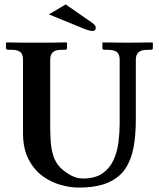

<svg xmlns="http://www.w3.org/2000/svg" viewBox="-20 -838 718 868"><path d="M521 -569Q521 -593 508 -603Q495 -613 466 -613H452Q443 -613 443 -621V-645L445 -646Q445 -646 465 -646Q485 -646 511.5 -645.5Q538 -645 557 -645Q575 -645 601.5 -645.5Q628 -646 648.5 -646Q669 -646 669 -646L671 -645V-621Q671 -613 663 -613H649Q618 -613 606 -601.5Q594 -590 594 -569V-295Q594 -228 584 -172.5Q574 -117 547 -76Q520 -35 468.5 -12.5Q417 10 334 10Q298 10 254.5 -2Q211 -14 172.5 -42Q134 -70 109 -118Q84 -166 84 -237V-569Q84 -593 71.5 -603Q59 -613 30 -613H16Q7 -613 7 -621V-645L9 -646Q9 -646 24.5 -646Q40 -646 62.5 -645.5Q85 -645 108 -645Q131 -645 146 -645Q159 -645 181.5 -645Q204 -645 227 -645.5Q250 -646 265.5 -646Q281 -646 281 -646L283 -645V-621Q283 -613 275 -613H261Q230 -613 218.5 -601.5Q207 -590 207 -569V-270Q207 -237 209 -202Q211 -167 220.5 -135.5Q230 -104 253 -80Q275 -59 301 -45Q327 -31 355 -31Q410 -31 443 -54Q476 -77 493 -114Q510 -151 515.5 -194.5Q521 -238 521 -278ZM277 -818 398 -734Q413 -723 413 -713Q413 -698 398 -698Q392 -698 382 -700.5Q372 -703 355 -710L201 -773Z"/></svg>

Font: Libertinus Serif SemiBold
Style: Regular
Weight: 600
Designer: Philipp H. Poll, Khaled Hosny
Foundry: Caleb Maclennan
Version: Version 7.051;RELEASE